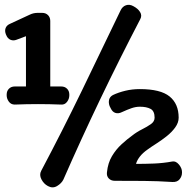

<svg xmlns="http://www.w3.org/2000/svg" viewBox="-20 -749 786 806"><path d="M89 -597 49 -582Q36 -577 24 -582Q12 -587 6 -602L5 -604Q-1 -619 3.5 -631Q8 -643 22 -649L104 -687Q120 -695 138 -695H157Q172 -695 181.5 -685.5Q191 -676 191 -661V-386H237Q252 -386 261.5 -376.5Q271 -367 271 -352V-349Q271 -334 261.5 -321.5Q252 -309 237 -310Q188 -312 139.5 -312Q91 -312 42 -310Q26 -310 17 -322.5Q8 -335 8 -349V-352Q8 -367 17.5 -376.5Q27 -386 42 -386H89ZM462 10Q446 10 436.5 0Q427 -10 429 -26Q433 -65 450 -93.5Q467 -122 490.5 -143.5Q514 -165 535 -180Q554 -195 576 -206Q598 -217 613.5 -228Q629 -239 629 -255Q629 -283 612 -292Q595 -301 567 -301Q550 -301 532.5 -295Q515 -289 491 -278Q477 -271 464.5 -275Q452 -279 445 -294L440 -304Q435 -318 438 -330.5Q441 -343 454 -350Q477 -361 506 -368Q535 -375 567 -375Q654 -375 692 -344Q730 -313 730 -255Q730 -234 715.5 -214Q701 -194 679.5 -177Q658 -160 636 -146Q614 -132 599 -121Q579 -107 567 -91.5Q555 -76 551 -61Q589 -61 627 -62.5Q665 -64 703 -71Q718 -74 731 -58.5Q744 -43 744 -27V-24Q744 -9 734 3.5Q724 16 704 15Q643 11 583 10.5Q523 10 462 10ZM181 32Q164 23 154 4Q144 -15 153 -32Q242 -200 323.5 -368Q405 -536 486 -705Q494 -722 509 -727Q524 -732 540 -723Q559 -713 568 -698.5Q577 -684 569 -669Q481 -500 400.5 -332Q320 -164 246 5Q238 21 219.5 32Q201 43 181 32Z"/></svg>

Font: Winky Sans SemiBold
Style: Regular
Weight: 600
Designer: Simon Atzbach
Foundry: typofactur
Version: Version 1.205